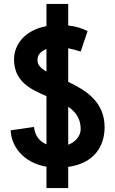

<svg xmlns="http://www.w3.org/2000/svg" viewBox="-20 -837 580 971"><path d="M325 114V7C456 -11 509 -97 509 -194C509 -322 414 -381 325 -423V-593C346 -589 366 -583 388 -576C400 -612 423 -679 423 -680C393 -694 365 -704 325 -708V-817H215V-705C103 -684 51 -609 51 -537C51 -426 132 -386 215 -351V-107C178 -122 156 -154 152 -195L34 -178C36 -100 96 -14 215 6V114ZM325 -297C362 -272 388 -238 388 -184C388 -158 371 -122 325 -105ZM215 -475C189 -490 172 -506 170 -527C167 -553 180 -576 215 -589Z"/></svg>

Font: Advent Pro
Style: Bold
Weight: 700
Designer: Andreas Kalpakidis
Foundry: Andreas Kalpakidis
Version: Version 2.002 2008